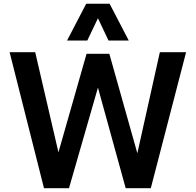

<svg xmlns="http://www.w3.org/2000/svg" viewBox="-20 -984 1024 1004"><path d="M210 0 30.3 -710.9H164.1L285.6 -187.5L432.6 -702.6H551.8L698.2 -182.6L815.9 -710.9H953.1L768.6 0H637.2L492.2 -525.9L340.8 0ZM330.6 -772 430.7 -964.4H553.2L653.3 -772H547.4L492.2 -888.7L436.5 -772Z"/></svg>

Font: Comme SemiBold
Style: Regular
Weight: 600
Version: Version 1.000;gftools[0.9.27]